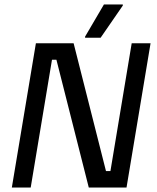

<svg xmlns="http://www.w3.org/2000/svg" viewBox="-20 -845 707 865"><path d="M33.3 0 141.7 -650H311.7L457.5 -74.2H477.5L573.3 -650H658.3L550 0H380L234.2 -575.8H214.2L118.3 0ZM363.3 -675V-680L448.3 -825H533.3V-820L433.3 -675Z"/></svg>

Font: Familjen Grotesk GF
Style: Italic
Weight: 400
Designer: Anders Wikstroem, Jonas Baeckman, Matilda Gysing, Kristian Moeller
Foundry: Familjen STHML AB
Version: Version 2.000; Beta; Release 4; Build 6